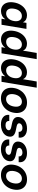

<svg xmlns="http://www.w3.org/2000/svg" viewBox="1576 -2344 780 3971"><g transform="rotate(90 1965.5 -358.0)"><path d="M209 10.7Q141.6 10.7 96.9 -22.9Q52.2 -56.6 34.7 -117.2Q17.1 -177.7 30.3 -258.3Q43.5 -337.4 81.5 -397.9Q119.6 -458.5 175.3 -492.4Q231 -526.4 296.9 -526.4Q347.2 -526.4 384.3 -505.9Q421.4 -485.4 439 -444.3H440.4L452.1 -515.6H577.1L491.7 0H366.7L379.9 -77.1H378.4Q347.7 -33.7 303.5 -11.5Q259.3 10.7 209 10.7ZM257.3 -95.7Q316.4 -95.7 359.4 -139.9Q402.3 -184.1 414.6 -258.3Q426.8 -332 398.4 -376.5Q370.1 -420.9 311 -420.9Q254.9 -420.9 213.6 -378.7Q172.4 -336.4 159.7 -258.3Q146.5 -179.7 173.8 -137.7Q201.2 -95.7 257.3 -95.7Z M797.9 10.7Q730.5 10.7 685.8 -22.9Q641.1 -56.6 623.3 -117.2Q605.5 -177.7 619.1 -258.3Q632.3 -337.4 670.2 -397.9Q708 -458.5 763.9 -492.4Q819.8 -526.4 885.7 -526.4Q936 -526.4 972.2 -505.9Q1008.3 -485.4 1025.9 -444.3H1027.3L1074.2 -727.5H1202.6L1082 0H955.6L968.8 -77.1H967.3Q936 -33.7 892.1 -11.5Q848.1 10.7 797.9 10.7ZM846.2 -95.7Q905.3 -95.7 948.2 -139.9Q991.2 -184.1 1003.4 -258.3Q1015.6 -332 987.3 -376.5Q959 -420.9 899.9 -420.9Q843.8 -420.9 802.5 -378.7Q761.2 -336.4 748.5 -258.3Q735.4 -179.7 762.7 -137.7Q790 -95.7 846.2 -95.7Z M1388.2 10.7Q1320.8 10.7 1276.1 -22.9Q1231.4 -56.6 1213.6 -117.2Q1195.8 -177.7 1209.5 -258.3Q1222.7 -337.4 1260.5 -397.9Q1298.3 -458.5 1354.2 -492.4Q1410.2 -526.4 1476.1 -526.4Q1526.4 -526.4 1562.5 -505.9Q1598.6 -485.4 1616.2 -444.3H1617.7L1664.6 -727.5H1793L1672.4 0H1545.9L1559.1 -77.1H1557.6Q1526.4 -33.7 1482.4 -11.5Q1438.5 10.7 1388.2 10.7ZM1436.5 -95.7Q1495.6 -95.7 1538.6 -139.9Q1581.5 -184.1 1593.8 -258.3Q1606 -332 1577.6 -376.5Q1549.3 -420.9 1490.2 -420.9Q1434.1 -420.9 1392.8 -378.7Q1351.6 -336.4 1338.9 -258.3Q1325.7 -179.7 1353 -137.7Q1380.4 -95.7 1436.5 -95.7Z M2011.2 11.7Q1935.1 11.7 1882.8 -22Q1830.6 -55.7 1808.3 -116.2Q1786.1 -176.8 1799.8 -257.3Q1813 -337.4 1855.2 -398.4Q1897.5 -459.5 1960.9 -493.4Q2024.4 -527.3 2100.6 -527.3Q2177.2 -527.3 2229.2 -493.4Q2281.2 -459.5 2303.2 -398.4Q2325.2 -337.4 2311.5 -257.3Q2298.3 -177.2 2256.3 -116.7Q2214.4 -56.2 2151.1 -22.2Q2087.9 11.7 2011.2 11.7ZM2028.8 -94.2Q2086.9 -94.2 2128.4 -137.9Q2169.9 -181.6 2182.6 -257.3Q2195.3 -333.5 2168 -377.4Q2140.6 -421.4 2083 -421.4Q2025.4 -421.4 1983.6 -377.4Q1941.9 -333.5 1928.7 -257.3Q1916.5 -181.2 1943.8 -137.7Q1971.2 -94.2 2028.8 -94.2Z M2825.2 -354.5H2705.1Q2710 -388.2 2688.2 -410.4Q2666.5 -432.6 2625.5 -432.6Q2585.4 -432.6 2559.6 -414.8Q2533.7 -397 2529.3 -371.6Q2525.9 -349.1 2541.3 -335Q2556.6 -320.8 2586.9 -314L2677.7 -294.9Q2752 -279.3 2782.7 -244.6Q2813.5 -210 2804.2 -153.3Q2795.9 -102.5 2761.5 -65.4Q2727.1 -28.3 2673.8 -8.1Q2620.6 12.2 2556.2 12.2Q2460.4 12.2 2404.1 -32.2Q2347.7 -76.7 2355 -160.2H2481.4Q2479 -123 2501.7 -102.8Q2524.4 -82.5 2569.3 -82.5Q2613.3 -82.5 2640.9 -99.6Q2668.5 -116.7 2673.3 -143.1Q2676.8 -165.5 2660.4 -179.4Q2644 -193.4 2612.8 -200.2L2527.3 -218.3Q2381.3 -249 2401.4 -367.2Q2413.1 -439 2477.5 -482.9Q2542 -526.9 2637.7 -526.9Q2732.9 -526.9 2784.4 -480.5Q2835.9 -434.1 2825.2 -354.5Z M3333.5 -354.5H3213.4Q3218.3 -388.2 3196.5 -410.4Q3174.8 -432.6 3133.8 -432.6Q3093.8 -432.6 3067.9 -414.8Q3042 -397 3037.6 -371.6Q3034.2 -349.1 3049.6 -335Q3064.9 -320.8 3095.2 -314L3186 -294.9Q3260.3 -279.3 3291 -244.6Q3321.8 -210 3312.5 -153.3Q3304.2 -102.5 3269.8 -65.4Q3235.4 -28.3 3182.1 -8.1Q3128.9 12.2 3064.5 12.2Q2968.8 12.2 2912.4 -32.2Q2856 -76.7 2863.3 -160.2H2989.7Q2987.3 -123 3010 -102.8Q3032.7 -82.5 3077.6 -82.5Q3121.6 -82.5 3149.2 -99.6Q3176.8 -116.7 3181.6 -143.1Q3185.1 -165.5 3168.7 -179.4Q3152.3 -193.4 3121.1 -200.2L3035.6 -218.3Q2889.6 -249 2909.7 -367.2Q2921.4 -439 2985.8 -482.9Q3050.3 -526.9 3146 -526.9Q3241.2 -526.9 3292.7 -480.5Q3344.2 -434.1 3333.5 -354.5Z M3600.1 11.7Q3523.9 11.7 3471.7 -22Q3419.4 -55.7 3397.2 -116.2Q3375 -176.8 3388.7 -257.3Q3401.9 -337.4 3444.1 -398.4Q3486.3 -459.5 3549.8 -493.4Q3613.3 -527.3 3689.5 -527.3Q3766.1 -527.3 3818.1 -493.4Q3870.1 -459.5 3892.1 -398.4Q3914.1 -337.4 3900.4 -257.3Q3887.2 -177.2 3845.2 -116.7Q3803.2 -56.2 3740 -22.2Q3676.8 11.7 3600.1 11.7ZM3617.7 -94.2Q3675.8 -94.2 3717.3 -137.9Q3758.8 -181.6 3771.5 -257.3Q3784.2 -333.5 3756.8 -377.4Q3729.5 -421.4 3671.9 -421.4Q3614.3 -421.4 3572.5 -377.4Q3530.8 -333.5 3517.6 -257.3Q3505.4 -181.2 3532.7 -137.7Q3560.1 -94.2 3617.7 -94.2Z"/></g></svg>

Font: Inter Display Semi Bold
Style: Italic
Weight: 600
Italic angle: -9.39999°
Designer: Rasmus Andersson
Foundry: rsms
Version: Version 4.000;git-4fc901f